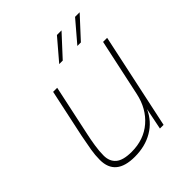

<svg xmlns="http://www.w3.org/2000/svg" viewBox="-201 -858 1003 1003"><g transform="rotate(-45 300.0 -357.0)"><path d="M219 12Q78 12 78 -106Q78 -141 84 -176.5Q90 -212 100 -263L157 -530H187L126 -244Q120 -217 114 -179Q108 -141 108 -108Q108 -65 135.5 -41.5Q163 -18 226 -18Q316 -18 377.5 -71Q439 -124 458 -213L526 -530H556L443 0H416L440 -119Q411 -56 353.5 -22Q296 12 219 12ZM282 -610 381 -726H415L308 -610ZM416 -610 515 -726H549L442 -610Z"/></g></svg>

Font: Geist Mono Thin
Style: Italic
Weight: 100
Italic angle: -12°
Monospace: yes
Designer: Basement.studio, Andrés Briganti, Mateo Zaragoza
Foundry: Basement.studio, Vercel, Andrés Briganti, Guido Ferreyra, Mateo Zaragoza
Version: Version 1.500; ttfautohint (v1.8.4.7-5d5b)